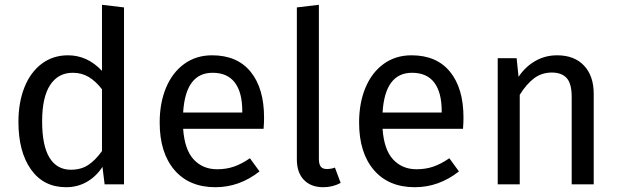

<svg xmlns="http://www.w3.org/2000/svg" viewBox="-20 -770 2586 802"><path d="M498 -739V0H417L408 -73Q382 -33 343 -10.5Q304 12 256 12Q162 12 109.5 -62Q57 -136 57 -261Q57 -342 82 -405Q107 -468 154 -503.5Q201 -539 264 -539Q345 -539 406 -474V-750ZM406 -139V-397Q380 -431 350.5 -448.5Q321 -466 284 -466Q223 -466 189.5 -415Q156 -364 156 -263Q156 -161 187 -111Q218 -61 276 -61Q318 -61 348 -80.5Q378 -100 406 -139Z M1081 -232H745Q751 -145 789 -104Q827 -63 887 -63Q925 -63 957 -74Q989 -85 1024 -109L1064 -54Q980 12 880 12Q770 12 708.5 -60Q647 -132 647 -258Q647 -340 673.5 -403.5Q700 -467 749.5 -503Q799 -539 866 -539Q971 -539 1027 -470Q1083 -401 1083 -279Q1083 -256 1081 -232ZM992 -306Q992 -384 961 -425Q930 -466 868 -466Q755 -466 745 -300H992Z M1220 -104V-739L1312 -750V-106Q1312 -85 1319.5 -74.5Q1327 -64 1345 -64Q1364 -64 1379 -70L1403 -6Q1370 12 1330 12Q1279 12 1249.5 -18.5Q1220 -49 1220 -104Z M1914 -232H1578Q1584 -145 1622 -104Q1660 -63 1720 -63Q1758 -63 1790 -74Q1822 -85 1857 -109L1897 -54Q1813 12 1713 12Q1603 12 1541.5 -60Q1480 -132 1480 -258Q1480 -340 1506.5 -403.5Q1533 -467 1582.5 -503Q1632 -539 1699 -539Q1804 -539 1860 -470Q1916 -401 1916 -279Q1916 -256 1914 -232ZM1825 -306Q1825 -384 1794 -425Q1763 -466 1701 -466Q1588 -466 1578 -300H1825Z M2460 -378V0H2368V-365Q2368 -421 2347 -444Q2326 -467 2285 -467Q2243 -467 2211 -443Q2179 -419 2151 -374V0H2059V-527H2138L2146 -449Q2174 -491 2215.5 -515Q2257 -539 2307 -539Q2379 -539 2419.5 -496Q2460 -453 2460 -378Z"/></svg>

Font: Statis Sans
Style: Regular
Weight: 400
Designer: bBox Type GmbH
Foundry: bBox Type GmbH
Version: Version 1.000